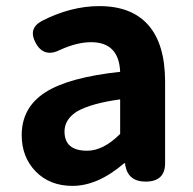

<svg xmlns="http://www.w3.org/2000/svg" viewBox="-20 -594 631 628"><path d="M217 14Q143 14 97 -33Q51 -80 51 -152Q51 -242 127.5 -291.5Q204 -341 373 -359Q369 -456 278 -456Q232 -456 177 -431Q124 -404 97 -453Q71 -500 116 -525Q211 -574 305 -574Q411 -574 465.5 -511.5Q520 -449 520 -327V-163V-60Q520 0 456 0Q400 0 390 -52L389 -60H386Q300 14 217 14ZM265 -101Q318 -101 373 -156V-269Q278 -256 231 -229Q191 -203 191 -164Q191 -101 265 -101Z"/></svg>

Font: GenSenRounded JP B
Style: Regular
Weight: 700
Version: Version 1.501;PS 1;hotconv 16.6.51;makeotf.lib2.5.65220